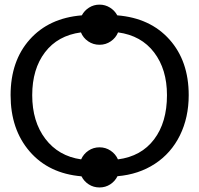

<svg xmlns="http://www.w3.org/2000/svg" viewBox="-20 -764 873 841"><path d="M26.4 -347.2Q26.4 -497.1 110.4 -591.1Q194.3 -685.1 338.4 -696.8Q349.6 -717.8 370.1 -730.7Q390.6 -743.7 416 -743.7Q440.9 -743.7 461.7 -730.7Q482.4 -717.8 493.7 -696.8Q638.2 -685.1 722.4 -590.8Q806.6 -496.6 806.6 -347.2Q806.6 -249.5 768.1 -171.1Q729.5 -92.8 658.4 -46.4Q587.4 0 494.6 7.8Q483.9 29.8 462.9 43.5Q441.9 57.1 416 57.1Q389.6 57.1 368.9 43.7Q348.1 30.3 336.9 8.3Q193.4 -3.9 109.9 -100.6Q26.4 -197.3 26.4 -347.2ZM121.1 -347.2Q121.1 -231.4 178.7 -155.8Q236.3 -80.1 335.4 -65.9Q345.7 -89.4 367.2 -104Q388.7 -118.7 416 -118.7Q442.9 -118.7 464.6 -104Q486.3 -89.4 496.6 -65.9Q598.6 -79.1 655 -153.6Q711.4 -228 711.4 -347.2Q711.4 -460.4 655 -534.4Q598.6 -608.4 497.1 -622.1Q487.3 -598.1 465.3 -583Q443.4 -567.9 416 -567.9Q388.2 -567.9 366.2 -583Q344.2 -598.1 334.5 -622.1Q232.9 -608.4 177 -534.9Q121.1 -461.4 121.1 -347.2Z"/></svg>

Font: Arial
Style: Regular
Weight: 400
Designer: Steve Matteson
Foundry: Ascender Corporation
Version: Version 2.00.3